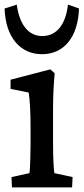

<svg xmlns="http://www.w3.org/2000/svg" viewBox="-22 -816 364 836"><path d="M30 0H292L294 -45L215 -62C212 -74 209 -125 209 -194V-342C209 -405 212 -448 216 -497L197 -514L24 -469V-429L103 -413C108 -382 111 -328 111 -266V-186C110 -99 108 -70 106 -62L28 -45ZM-2 -779C2 -654 66 -580 161 -580C256 -580 318 -654 322 -779L274 -796C264 -707 223 -659 162 -659C103 -659 63 -707 51 -796Z"/></svg>

Font: TPK Tissa Web Medium
Style: Regular
Weight: 500
Designer: Jacques Le Bailly, Suppakit Chalermlarp | Katatrad Co.,Ltd.
Foundry: Jacques Le Bailly, Cadson Demak Co.,Ltd.
Version: Version 5.000;Glyphs 3.1.2 (3151)